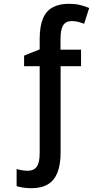

<svg xmlns="http://www.w3.org/2000/svg" viewBox="-20 -744 532 1004"><path d="M339.8 -724.1Q371.1 -724.1 396.7 -718.3Q422.4 -712.4 446.3 -702.1L419.9 -619.6Q404.8 -625.5 389.2 -629.6Q373.5 -633.8 356 -633.8Q323.7 -633.8 310.1 -611.3Q296.4 -588.9 296.4 -539.1V-484.4H403.8V-397.9H296.9V54.2Q296.9 114.7 281.2 156.2Q265.6 197.8 231.9 219Q198.2 240.2 144.5 240.2Q122.1 240.2 102.3 237.1Q82.5 233.9 66.9 229.5V139.6Q82 144 96.4 146.5Q110.8 148.9 125.5 148.9Q156.7 148.9 172.1 127.9Q187.5 106.9 187.5 56.2V-397.9H106V-453.1L187.5 -485.8V-539.1Q187.5 -606.4 204.6 -647Q221.7 -687.5 255.9 -705.8Q290 -724.1 339.8 -724.1Z"/></svg>

Font: Open Sans SemiCondensed SemiBold
Style: Regular
Weight: 600
Width: 4
Designer: Monotype Design Team
Foundry: Monotype Imaging Inc.
Version: Version 3.000